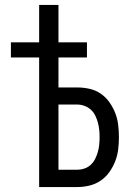

<svg xmlns="http://www.w3.org/2000/svg" viewBox="-20 -755 540 775"><path d="M138 0V-523H24V-584H138V-735H216V-584H331V-523H216V-402H292Q317 -402 341.5 -396.5Q366 -391 386.5 -377Q407 -363 421.5 -342.5Q436 -322 445 -299Q454 -276 457 -251Q460 -226 460 -201Q460 -176 457 -151.5Q454 -127 445 -104Q436 -81 421.5 -60.5Q407 -40 386.5 -26Q366 -12 341.5 -6Q317 0 292 0ZM292 -70Q307 -70 321.5 -75Q336 -80 347 -90.5Q358 -101 364.5 -114.5Q371 -128 375 -142Q379 -156 380.5 -171Q382 -186 382 -201Q382 -216 380.5 -231Q379 -246 375 -260.5Q371 -275 364.5 -288.5Q358 -302 347 -312Q336 -322 321.5 -327.5Q307 -333 292 -333H216V-70Z"/></svg>

Font: Iosevka Fixed
Style: Regular
Weight: 400
Monospace: yes
Designer: Belleve Invis
Foundry: Belleve Invis
Version: Version 33.2.4